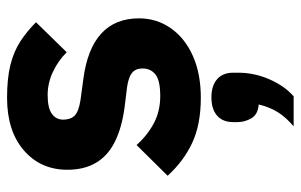

<svg xmlns="http://www.w3.org/2000/svg" viewBox="-174 -403 852 544"><g transform="rotate(-90 252.0 -131.0)"><path d="M247 12Q171 12 119 -12.5Q67 -37 26 -82L113 -170Q141 -139 175 -121Q209 -103 252 -103Q296 -103 313 -116.5Q330 -130 330 -153Q330 -173 317.5 -183Q305 -193 277 -197L220 -204Q161 -212 121.5 -232Q82 -252 62.5 -285.5Q43 -319 43 -366Q43 -442 98 -489.5Q153 -537 247 -537Q302 -537 340 -527.5Q378 -518 406.5 -499.5Q435 -481 461 -455L376 -368Q351 -393 319.5 -407.5Q288 -422 255 -422Q218 -422 201.5 -410Q185 -398 185 -378Q185 -357 196.5 -345.5Q208 -334 240 -329L299 -321Q385 -310 428.5 -270.5Q472 -231 472 -163Q472 -113 444 -73Q416 -33 365.5 -10.5Q315 12 247 12ZM248 42Q281 42 299.5 58Q318 74 318 104V118Q318 164 299 207Q280 250 251 275H166Q192 253 206.5 229.5Q221 206 228 176Q200 174 189 155.5Q178 137 178 115V104Q178 74 196.5 58Q215 42 248 42Z"/></g></svg>

Font: IBM Plex Sans Var
Style: Regular
Weight: 400
Designer: Mike Abbink, Paul van der Laan, Pieter van Rosmalen
Foundry: Bold Monday
Version: Version 3.000